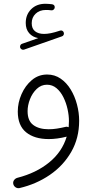

<svg xmlns="http://www.w3.org/2000/svg" viewBox="-20 -717 503 1002"><path d="M85.4 -467.8Q83.5 -473.6 85.9 -480Q88.4 -486.3 94.7 -488.3L179.7 -518.1Q149.9 -523.4 132.1 -543.9Q114.3 -564.5 114.3 -597.2Q114.3 -640.6 142.6 -668.9Q170.9 -697.3 216.8 -697.3Q224.6 -697.3 234.9 -696.5Q245.1 -695.8 252 -694.8Q266.6 -691.9 265.6 -677.7Q265.1 -671.4 259.8 -666.7Q254.4 -662.1 247.6 -663.1Q242.7 -664.1 234.1 -664.6Q225.6 -665 219.7 -665Q186.5 -665 166 -645.5Q145.5 -626 145.5 -595.7Q145.5 -567.9 162.8 -554Q180.2 -540 210 -540Q225.6 -540 245.6 -543.9Q265.6 -547.9 293 -557.1Q299.8 -559.6 305.7 -556.2Q311.5 -552.7 313 -546.4Q314.9 -540 311.8 -534.4Q308.6 -528.8 303.2 -527.3L105.5 -458Q99.1 -456.1 93.5 -459Q87.9 -461.9 85.4 -467.8ZM226.1 -328.1Q265.6 -328.1 296.6 -306.6Q327.6 -285.2 349.1 -249.8Q370.6 -214.4 381.8 -171.6Q393.1 -128.9 393.1 -86.9Q393.1 3.9 351.8 75.7Q310.5 147.5 240 195.8Q169.4 244.1 81.5 264.6Q70.3 266.6 61 260.3Q51.8 253.9 49.3 243.2Q46.9 231.9 53.5 222.9Q60.1 213.9 70.8 210.9Q168.5 186 236.3 130.9Q304.2 75.7 328.1 -3.9Q277.8 8.8 234.4 8.8Q159.7 8.8 116.2 -26.6Q72.8 -62 72.8 -134.8Q72.8 -181.2 92.3 -225.6Q111.8 -270 146.2 -299.1Q180.7 -328.1 226.1 -328.1ZM124 -136.7Q124 -86.4 153.8 -64.5Q183.6 -42.5 233.9 -42.5Q255.4 -42.5 277.1 -45.9Q298.8 -49.3 321.3 -54.7Q329.6 -57.1 338.4 -53.2Q339.8 -68.8 339.8 -85Q339.8 -114.7 332.5 -147.7Q325.2 -180.7 310.8 -209.7Q296.4 -238.8 274.9 -256.8Q253.4 -274.9 225.1 -274.9Q194.8 -274.9 171.9 -253.2Q148.9 -231.4 136.5 -199.5Q124 -167.5 124 -136.7Z"/></svg>

Font: Mikhak-FD Light
Style: Regular
Weight: 300
Designer: Amin Abedi
Version: Version 3.2